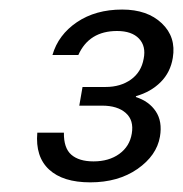

<svg xmlns="http://www.w3.org/2000/svg" viewBox="-20 -729 383 402"><path d="M89.8 -613.8Q102.1 -656.2 141.1 -682.6Q180.2 -709 235.8 -709Q288.6 -709 318.8 -680.2Q349.1 -651.4 341.8 -607.9Q336.9 -577.6 316.4 -557.1Q295.9 -536.6 265.1 -527.8L264.2 -525.9Q292 -517.1 306.2 -495.8Q320.3 -474.6 314.9 -442.9Q308.1 -403.3 267.8 -375.2Q227.5 -347.2 168.9 -347.2Q111.8 -347.2 82.8 -374Q53.7 -400.9 58.1 -451.2H113.8Q113.3 -418.9 129.4 -405Q145.5 -391.1 175.8 -391.1Q208 -391.1 229.7 -406.7Q251.5 -422.4 255.9 -449.2Q260.7 -477.1 243.4 -492.4Q226.1 -507.8 193.8 -507.8H146L152.8 -546.9H201.2Q232.4 -546.9 254.2 -562.5Q275.9 -578.1 280.8 -606Q286.1 -632.3 271 -648.2Q255.9 -664.1 225.1 -664.1Q166.5 -664.1 144 -613.8Z"/></svg>

Font: SVN-Poppins Light
Style: Italic
Weight: 300
Italic angle: -10°
Designer: Ninad Kale (Devanagari), Jonny Pinhorn (Latin)
Foundry: Indian Type Foundry
Version: Version 3.002 2017